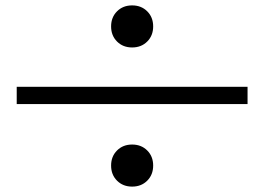

<svg xmlns="http://www.w3.org/2000/svg" viewBox="-20 -626 980 712"><path d="M414 -472Q392 -494 392 -528Q392 -562 414 -584Q436 -606 470 -606Q504 -606 526 -584Q548 -562 548 -528Q548 -494 526 -472Q504 -450 470 -450Q436 -450 414 -472ZM414 44Q392 22 392 -12Q392 -46 414 -68Q436 -90 470 -90Q504 -90 526 -68Q548 -46 548 -12Q548 22 526 44Q504 66 470 66Q436 66 414 44ZM42 -240V-304H898V-240Z"/></svg>

Font: Old Standard TT
Style: Bold
Weight: 700
Designer: Alexey Kryukov <alexios@thessalonica.org.ru>
Version: Version 2.2